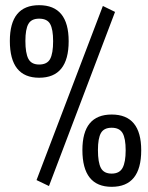

<svg xmlns="http://www.w3.org/2000/svg" viewBox="-20 -722 570 741"><path d="M411 -280Q525 -280 525 -142Q525 -1 411 -1Q298 -1 298 -143Q298 -280 411 -280ZM121 -27 377 -699 424 -676 169 -4ZM358 -143Q358 -95 369.5 -73.5Q381 -52 411 -52Q441 -52 453 -74Q465 -96 465 -142Q465 -188 453 -208.5Q441 -229 411 -229Q381 -229 369.5 -208.5Q358 -188 358 -143ZM131 -702Q245 -702 245 -563Q245 -422 131 -422Q18 -422 18 -564Q18 -702 131 -702ZM78 -564Q78 -517 89.5 -495Q101 -473 131 -473Q162 -473 173.5 -494.5Q185 -516 185 -563Q185 -609 173.5 -629.5Q162 -650 131 -650Q101 -650 89.5 -629.5Q78 -609 78 -564Z"/></svg>

Font: TypoPRO Titillium Text
Style: 400 wt
Weight: 400
Designer: Accademia di Belle Arti di Urbino and others
Foundry: Accademia di Belle Arti di Urbino and others.
Version: Version 25.000